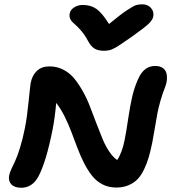

<svg xmlns="http://www.w3.org/2000/svg" viewBox="-20 -883 830 896"><path d="M644 -862.8Q668.5 -862.8 683.3 -847.2Q698.2 -831.5 695.8 -809.1Q694.3 -793 676 -774.4Q657.7 -755.9 592.8 -710Q584 -704.1 569.6 -694.1Q555.2 -684.1 549.3 -680.2Q543.5 -676.3 533 -669.4Q522.5 -662.6 517.8 -660.2Q513.2 -657.7 505.4 -654.1Q497.6 -650.4 492.2 -649.2Q486.8 -647.9 480 -647Q473.1 -646 465.8 -646Q437 -646 419.9 -657Q402.8 -668 389.2 -694.8Q375 -721.2 356.7 -741.9Q338.4 -762.7 326.9 -771.7Q315.4 -780.8 308.8 -792.7Q302.2 -804.7 305.2 -819.8Q308.6 -837.4 326.2 -848.6Q343.8 -859.9 366.2 -859.9Q403.8 -859.9 430.2 -841.3Q456.5 -822.8 488.8 -771Q540 -813.5 571.5 -834.5Q603 -855.5 615.2 -859.1Q627.4 -862.8 644 -862.8ZM79.1 -6.8Q47.9 -6.8 32.7 -22.9Q17.6 -39.1 22.9 -64.9Q25.4 -77.6 33.7 -95.7Q42 -113.8 51.3 -133.1Q60.5 -152.3 73.2 -192.9Q85.9 -233.4 96.2 -285.2Q106 -333.5 113.5 -409.2Q121.1 -484.9 123 -495.1Q129.9 -531.2 152.1 -552.2Q174.3 -573.2 210.9 -573.2Q246.1 -573.2 276.4 -557.4Q306.6 -541.5 327.6 -515.4Q348.6 -489.3 367.9 -454.6Q387.2 -419.9 400.9 -383.1Q414.6 -346.2 429.7 -307.6Q444.8 -269 458 -236.3Q471.2 -203.6 489.3 -176.5Q507.3 -149.4 526.9 -136.2Q550.3 -170.9 562 -231.9Q568.8 -265.1 578.1 -328.4Q587.4 -391.6 597.7 -434.8Q607.9 -478 626 -517.1Q652.3 -575.2 704.1 -575.2Q725.1 -575.2 738.5 -566.4Q752 -557.6 756.1 -543Q760.3 -528.3 759 -511.7Q757.8 -495.1 751 -478Q737.8 -444.8 728.3 -410.9Q718.8 -377 714.4 -353.5Q710 -330.1 703.1 -288.3Q696.3 -246.6 690.9 -219.2Q682.6 -178.7 674.3 -149.9Q666 -121.1 652.3 -92.5Q638.7 -64 621.8 -46.6Q605 -29.3 579.8 -18.6Q554.7 -7.8 522.9 -7.8Q486.8 -7.8 458 -22.7Q429.2 -37.6 408.7 -64Q388.2 -90.3 371.8 -122.8Q355.5 -155.3 340.8 -193.8Q326.2 -232.4 312.7 -268.3Q299.3 -304.2 280.8 -341.1Q262.2 -377.9 242.2 -402.8Q236.3 -332.5 225.1 -276.9Q195.8 -128.9 159.2 -59.1Q130.4 -6.8 79.1 -6.8Z"/></svg>

Font: Shantell Sans Irregular Bouncy
Style: Italic
Weight: 600
Italic angle: -11.31°
Designer: Stephen Nixon, Anya Danilova, Shantell Martin
Foundry: Arrow Type
Version: Version 1.006;[9816181b4]